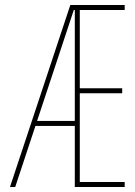

<svg xmlns="http://www.w3.org/2000/svg" viewBox="-20 -750 540 770"><path d="M20 0 262 -730H480V-710H300V-396H470V-376H300V-20H480V0H280V-710H276L41 0ZM115 -245V-265H290V-245Z"/></svg>

Font: M PLUS Code Latin Thin
Style: Regular
Weight: 250
Designer: Coji Morishita
Foundry: UNDERFOREST DESIGN
Version: Version 1.002; ttfautohint (v1.8.3)